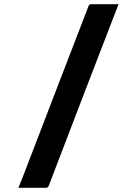

<svg xmlns="http://www.w3.org/2000/svg" viewBox="-20 -770 640 920"><path d="M548 -750Q464 -533 380.5 -315.5Q297 -98 214 119Q210 130 199 130H68Q79 103 90 75.5Q101 48 111 21Q184 -170 258 -361.5Q332 -553 405 -743Q408 -750 417 -750Z"/></svg>

Font: Recursive Mn Lnr St
Style: Bold
Weight: 700
Monospace: yes
Version: Version 1.079;hotconv 1.0.112;makeotfexe 2.5.65598; ttfautoh